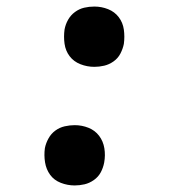

<svg xmlns="http://www.w3.org/2000/svg" viewBox="-20 -558 540 586"><path d="M268 -354Q246 -354 225.5 -362Q205 -370 192.5 -386.5Q180 -403 177 -424.5Q174 -446 177 -468Q180 -484 188 -498Q196 -512 209 -521.5Q222 -531 237 -534.5Q252 -538 268 -538Q290 -538 310 -530Q330 -522 342.5 -505.5Q355 -489 358 -467.5Q361 -446 358 -424Q355 -409 347.5 -394.5Q340 -380 326.5 -370.5Q313 -361 298 -357.5Q283 -354 268 -354ZM208 8Q186 8 165.5 0Q145 -8 133 -24.5Q121 -41 117.5 -62.5Q114 -84 117 -106Q120 -121 128 -135.5Q136 -150 149 -159.5Q162 -169 177.5 -172.5Q193 -176 208 -176Q230 -176 250 -168Q270 -160 282.5 -143.5Q295 -127 298.5 -105.5Q302 -84 298 -62Q295 -46 287.5 -32Q280 -18 266.5 -8.5Q253 1 238 4.5Q223 8 208 8Z"/></svg>

Font: Iosevka Curly Semibold Oblique
Style: Regular
Weight: 600
Italic angle: -9°
Monospace: yes
Designer: Belleve Invis
Foundry: Belleve Invis
Version: Version 11.1.0; ttfautohint (v1.8.3)